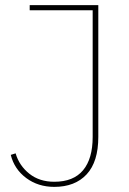

<svg xmlns="http://www.w3.org/2000/svg" viewBox="-20 -718 504 750"><path d="M364 -698V-183Q364 -86 318.5 -37Q273 12 192 12Q129 12 82.5 -22.5Q36 -57 22 -113L41 -119Q55 -71 94.5 -39.5Q134 -8 192 -8Q267 -8 304.5 -53Q342 -98 342 -183V-678H96V-698Z"/></svg>

Font: IBM Plex Sans Hebrew Thin
Style: Regular
Weight: 100
Designer: Mike Abbink, Paul van der Laan, Pieter van Rosmalen, Yanek Iontef
Foundry: Bold Monday
Version: Version 1.2